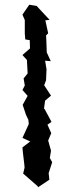

<svg xmlns="http://www.w3.org/2000/svg" viewBox="-20 -751 314 813"><path d="M104 -731 75 -689 85 -666V-609L87 -584L106 -581L107 -546L75 -518L94 -497L97 -440L80 -419L85 -389L75 -370L97 -345L76 -307L90 -265L100 -244L102 -226L75 -167L108 -152L75 -127L77 -105L83 -54L84 -41L78 -16L139 37L141 42L189 10L186 -18L201 -64L191 -82L196 -113L184 -156L197 -187L181 -223L198 -235L168 -291L166 -289L171 -325L196 -346L167 -390L175 -411L177 -458L171 -494L195 -492L178 -529L176 -585L175 -601L184 -610L172 -665L190 -667L135 -726Z"/></svg>

Font: チョークS
Style: Regular
Weight: 400
Designer: [Stick] Fontworks Inc.
Foundry: [Stick] Fontworks Inc.
Version: Version 1.200;FEAKit 1.0